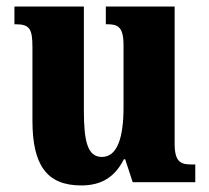

<svg xmlns="http://www.w3.org/2000/svg" viewBox="-20 -556 639 586"><path d="M228 10C290 10 331 -16 358 -70H362L385 0H576V-54H566C534 -54 513 -59 513 -117V-536H303V-482H306C338 -482 357 -476 357 -419V-228C357 -136 338 -77 291 -77C247 -77 236 -125 236 -219V-536H24V-482H27C71 -482 79 -468 79 -411V-188C79 -53 122 10 228 10Z"/></svg>

Font: Noto Serif Myanmar Condensed ExtraBold
Style: Regular
Weight: 800
Width: 3
Designer: Ben Mitchell and the Monotype Design Team
Foundry: Monotype Imaging Inc.
Version: Version 2.106